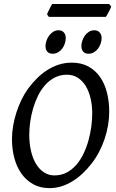

<svg xmlns="http://www.w3.org/2000/svg" viewBox="-20 -952 594 987"><path d="M454.1 -369.1Q454.1 -410.2 445.6 -446.5Q437 -482.9 420.7 -509.8Q404.3 -536.6 380.1 -552.2Q356 -567.9 324.7 -567.9Q290 -567.9 262.2 -553.7Q234.4 -539.6 212.6 -515.4Q190.9 -491.2 175.5 -460Q160.2 -428.7 150.1 -394.3Q140.1 -359.9 135.3 -325.2Q130.4 -290.5 130.4 -259.8Q130.4 -214.4 139.4 -175.8Q148.4 -137.2 165.3 -109.4Q182.1 -81.5 206.1 -65.9Q230 -50.3 259.3 -50.3Q294.9 -50.3 323 -65.2Q351.1 -80.1 372.8 -105.2Q394.5 -130.4 409.9 -163.1Q425.3 -195.8 435.1 -231.2Q444.8 -266.6 449.5 -302.2Q454.1 -337.9 454.1 -369.1ZM541.5 -377.9Q541.5 -343.3 535.4 -307.6Q529.3 -272 517.6 -237.3Q505.9 -202.6 488.8 -170.2Q471.7 -137.7 449.7 -109.9Q429.2 -83.5 405.3 -60.8Q381.3 -38.1 354.2 -21.2Q327.1 -4.4 297.4 5.4Q267.6 15.1 234.9 15.1Q187 15.1 150.9 -4.9Q114.7 -24.9 90.3 -59.3Q65.9 -93.8 53.7 -139.6Q41.5 -185.5 41.5 -236.8Q41.5 -269.5 47.4 -304.2Q53.2 -338.9 64 -372.8Q74.7 -406.7 90.1 -438.5Q105.5 -470.2 125 -497.1Q145.5 -524.4 169.4 -548.6Q193.4 -572.8 221.4 -590.8Q249.5 -608.9 281.2 -619.4Q313 -629.9 349.1 -629.9Q398.4 -629.9 434.8 -609.9Q471.2 -589.8 494.9 -555.4Q518.6 -521 530 -475.1Q541.5 -429.2 541.5 -377.9ZM317.9 -756.8Q317.9 -742.7 313.2 -728.3Q308.6 -713.9 299.8 -702.1Q291 -690.4 278.6 -683.1Q266.1 -675.8 251 -675.8Q232.4 -675.8 223.1 -686.5Q213.9 -697.3 213.9 -714.8Q213.9 -728 218.8 -742.4Q223.6 -756.8 232.4 -768.8Q241.2 -780.8 253.4 -788.6Q265.6 -796.4 280.8 -796.4Q298.8 -796.4 308.3 -785.2Q317.9 -773.9 317.9 -756.8ZM502.4 -756.8Q502.4 -742.7 497.6 -728.3Q492.7 -713.9 483.9 -702.1Q475.1 -690.4 462.6 -683.1Q450.2 -675.8 435.1 -675.8Q417 -675.8 407.7 -686.5Q398.4 -697.3 398.4 -714.8Q398.4 -728 403.1 -742.4Q407.7 -756.8 416.3 -768.8Q424.8 -780.8 437 -788.6Q449.2 -796.4 464.8 -796.4Q482.4 -796.4 492.4 -785.2Q502.4 -773.9 502.4 -756.8ZM551.8 -918.5Q550.3 -913.1 546.6 -905.8Q543 -898.4 538.8 -890.6Q534.7 -882.8 530.8 -876Q526.9 -869.1 524.4 -865.2H231L221.7 -878.4Q223.6 -883.3 226.8 -890.4Q230 -897.5 233.9 -905Q237.8 -912.6 241.5 -919.7Q245.1 -926.8 248 -931.6H541Z"/></svg>

Font: Gentium Book Basic
Style: Italic
Weight: 400
Italic angle: -8°
Designer: J. Victor Gaultney and Annie Olsen
Foundry: SIL International
Version: Version 1.102; 2013; Maintenance release